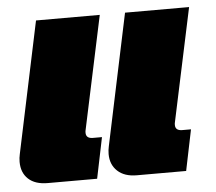

<svg xmlns="http://www.w3.org/2000/svg" viewBox="-44 -588 714 636"><g transform="rotate(-5 313.0 -270.0)"><path d="M386 0Q345 0 322 -21.5Q299 -43 299 -78Q299 -91 302 -104L394 -540H607L527 -164Q526 -161 526 -155Q526 -136 549 -136H578L550 0ZM90 0Q48 0 25.5 -21Q3 -42 3 -78Q3 -91 6 -104L98 -540H310L230 -164Q229 -161 229 -155Q229 -136 252 -136H282L254 0Z"/></g></svg>

Font: Kanit ExtraBold
Style: Italic
Weight: 800
Italic angle: -12°
Designer: Katatrad Team
Foundry: CadsonDemak
Version: Version 2.000; ttfautohint (v1.8.3)